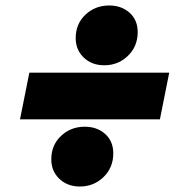

<svg xmlns="http://www.w3.org/2000/svg" viewBox="-20 -700 659 700"><path d="M256 -561Q256 -613 291.5 -646.5Q327 -680 378 -680Q423 -680 452.5 -653.5Q482 -627 482 -583Q482 -531 446.5 -496.5Q411 -462 360 -462Q315 -462 285.5 -490Q256 -518 256 -561ZM87 -435H597L563 -265H53ZM167 -119Q167 -171 202.5 -204.5Q238 -238 289 -238Q334 -238 363.5 -211.5Q393 -185 393 -141Q393 -89 357.5 -54.5Q322 -20 271 -20Q226 -20 196.5 -48Q167 -76 167 -119Z"/></svg>

Font: Montserrat Alternates Black
Style: Italic
Weight: 900
Italic angle: -11.3°
Designer: Julieta Ulanovsky
Foundry: Julieta Ulanovsky
Version: Version 7.200